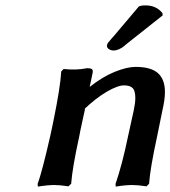

<svg xmlns="http://www.w3.org/2000/svg" viewBox="-20 -689 634 715"><path d="M497.1 -665 502.9 -667Q508.8 -668.9 522 -668.9Q562 -668.9 585 -640.1L585.9 -631.8L444.8 -520H445.8Q422.9 -501 402.8 -501Q392.6 -501 384.8 -506.6Q377 -512.2 378.9 -519H377.9Q377.9 -520 378.4 -521.2Q378.9 -522.5 379.2 -523.4Q379.4 -524.4 380.1 -525.6Q380.9 -526.9 381.3 -527.8Q381.8 -528.8 382.8 -530.3Q383.8 -531.7 384.5 -532.5Q385.3 -533.2 387 -535.2Q388.7 -537.1 389.6 -538.3Q390.6 -539.6 392.6 -542Q394.5 -544.4 396 -545.9Q396.5 -546.4 397.5 -547.9Q398.4 -549.3 398.9 -549.8V-548.8Q415 -567.9 448 -606.9Q481 -646 497.1 -665ZM441.9 -371.1Q418 -371.1 377.2 -347.2Q336.4 -323.2 292 -280.8L296.9 -284.2Q294.4 -272.5 286.4 -236.1Q278.3 -199.7 274.9 -180.2Q249 -61.5 245.1 -4.9L234.9 4.9Q203.1 0 183.1 0Q157.2 0 121.1 5.9L120.1 -3.9Q137.2 -50.8 167 -182.1Q168.5 -190.4 172.6 -208Q176.8 -225.6 178.2 -234.9Q205.1 -365.7 208 -422.9L216.8 -432.1Q264.6 -426.8 304.2 -435.1Q317.9 -435.1 322.3 -431.4Q326.7 -427.7 325.2 -418.9L314 -365.2Q361.8 -403.3 407.5 -421.6Q453.1 -439.9 484.9 -439.9Q542 -439.9 568.1 -416.7Q594.2 -393.6 594.2 -346.2Q594.2 -318.4 585 -278.8L564.9 -180.2Q539.1 -61.5 535.2 -4.9L525.9 4.9Q492.7 0 473.1 0Q446.8 0 411.1 5.9L410.2 -3.9Q435.5 -77.6 457 -182.1L478 -277.8Q483.9 -305.2 483.9 -324.2Q483.9 -351.1 473.9 -361.1Q463.9 -371.1 441.9 -371.1Z"/></svg>

Font: Linear Smooth
Style: Bold Italic
Weight: 700
Designer: Philipp H. Poll, Flanker
Foundry: Philipp H. Poll, reworked by Flanker
Version: Version 1.061 | FøM Fix